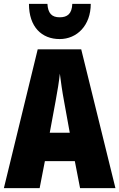

<svg xmlns="http://www.w3.org/2000/svg" viewBox="-20 -968 614 988"><path d="M447 -948H352C350 -897 327 -879 287 -879C246 -879 227 -900 224 -948H129C129 -829 195 -767 287 -767C376 -767 447 -837 447 -948ZM392 0H574L398 -714H174L0 0H184L211 -139H365ZM310 -445 339 -285H236L266 -447C276 -500 284 -551 288 -589C293 -549 300 -498 310 -445Z"/></svg>

Font: Noto Sans Devanagari ExtraCondensed Black
Style: Regular
Weight: 900
Width: 2
Designer: Jelle Bosma - Monotype Design Team
Foundry: Monotype Imaging Inc.
Version: Version 2.004